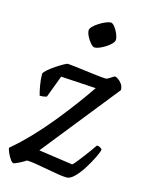

<svg xmlns="http://www.w3.org/2000/svg" viewBox="-119 -802 670 872"><g transform="rotate(15 216.5 -366.0)"><path d="M31 0Q24 0 15.5 -12Q7 -24 0 -39.5Q-7 -55 -7 -63Q36 -99 80.5 -145.5Q125 -192 166 -242.5Q207 -293 242.5 -341Q278 -389 303 -426L138 -436L99 -332Q95 -330 86 -328.5Q77 -327 66 -327Q61 -344 56 -372Q51 -400 51 -427Q54 -435 68 -447Q82 -459 100 -471Q118 -483 133 -491.5Q148 -500 153 -500Q160 -500 184.5 -497Q209 -494 240 -490Q271 -486 298 -483Q325 -480 336 -480Q341 -480 349 -485Q357 -490 364.5 -495Q372 -500 375 -500Q379 -500 388.5 -494Q398 -488 407 -476Q416 -464 416 -447L129 -87L289 -64Q294 -67 305.5 -81Q317 -95 330.5 -113Q344 -131 356.5 -148Q369 -165 376 -176Q385 -176 391.5 -172Q398 -168 401 -163Q398 -149 385 -122.5Q372 -96 354 -67.5Q336 -39 316.5 -19.5Q297 0 280 0Q266 0 240 -4Q214 -8 183.5 -14Q153 -20 126.5 -24Q100 -28 87 -28Q72 -18 53.5 -9Q35 0 31 0ZM250 -603Q242 -603 231 -615.5Q220 -628 212 -644Q204 -660 204 -672Q204 -680 214.5 -690.5Q225 -701 240 -710.5Q255 -720 269.5 -726Q284 -732 292 -732Q301 -732 311 -719.5Q321 -707 328 -690.5Q335 -674 335 -662Q335 -654 325.5 -643.5Q316 -633 301 -623.5Q286 -614 272.5 -608.5Q259 -603 250 -603Z"/></g></svg>

Font: Texturina 12pt
Style: Italic
Weight: 400
Italic angle: -11°
Designer: Guillermo Torres Carreño
Foundry: Omnibus-Type
Version: Version 1.002